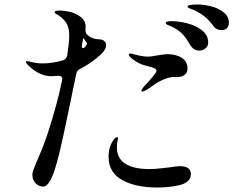

<svg xmlns="http://www.w3.org/2000/svg" viewBox="-20 -824 1040 854"><path d="M998 -723Q998 -707 989 -698.5Q980 -690 967 -690Q941 -690 928 -710Q910 -734 892.5 -748.5Q875 -763 848 -777Q839 -781 831.5 -783.5Q824 -786 819 -789Q814 -792 814 -795Q814 -804 860 -804Q886 -804 918.5 -796Q951 -788 974.5 -769.5Q998 -751 998 -723ZM446 -639Q452 -633 452 -623Q452 -605 431 -584Q387 -543 337 -518Q322 -511 319 -495Q284 -324 262 -222Q240 -120 224 -71Q199 6 172 6Q154 6 139 -8.5Q124 -23 124 -46Q124 -57 130 -72.5Q136 -88 144 -107Q179 -186 201 -258Q236 -369 256 -466Q257 -469 257 -473Q257 -487 239 -487Q231 -487 224 -486Q217 -485 209 -485Q156 -485 107 -532Q95 -544 95 -549Q95 -552 100 -552Q107 -552 120 -548Q144 -542 170 -542Q214 -542 261 -556Q276 -562 279 -578Q288 -637 288 -664Q288 -695 279 -714Q271 -734 240 -756L225 -765Q223 -769 223 -770Q223 -777 245 -777Q261 -777 280.5 -773.5Q300 -770 315 -763Q338 -752 349.5 -738.5Q361 -725 361 -704Q361 -698 360 -695V-690Q360 -675 372 -666Q386 -655 399 -652Q407 -650 417.5 -649.5Q428 -649 434.5 -647Q441 -645 446 -639ZM906 -635Q906 -618 893.5 -608.5Q881 -599 866 -599Q855 -599 844.5 -605Q834 -611 826 -624Q810 -653 791.5 -672.5Q773 -692 743 -706Q737 -709 731 -711Q725 -713 721 -716Q717 -719 717 -722Q717 -726 725 -728Q733 -730 742 -730Q774 -730 812 -720.5Q850 -711 878 -689.5Q906 -668 906 -635ZM344 -617Q344 -612 348 -610.5Q352 -609 356 -613Q367 -624 367 -632Q351 -657 350 -653Q348 -647 348 -643L344 -620ZM553 -581Q553 -586 560 -586Q564 -586 567.5 -585Q571 -584 575 -583Q613 -572 639 -572Q652 -572 682 -578Q688 -579 702 -581Q716 -583 725 -583Q764 -583 789 -566.5Q814 -550 814 -519Q814 -502 803 -493Q792 -481 766 -481Q763 -481 756 -481.5Q749 -482 746 -481Q702 -476 647 -434L630 -423Q618 -417 613 -417Q609 -417 609 -421Q609 -425 613 -429Q617 -437 638 -458Q642 -463 659 -482.5Q676 -502 676 -509Q676 -516 667.5 -520Q659 -524 640 -529L618 -535Q596 -542 574.5 -557.5Q553 -573 553 -581ZM829 -49Q829 -30 814.5 -17.5Q800 -5 776 0Q733 10 679 10Q583 10 523 -23.5Q463 -57 463 -126Q463 -154 470 -173Q476 -190 485 -202Q494 -214 501 -214Q505 -214 505 -208L503 -200Q500 -182 500 -168Q500 -120 537 -96Q574 -72 645 -72Q668 -72 698 -75.5Q728 -79 737 -80Q769 -85 780 -85Q829 -85 829 -49Z"/></svg>

Font: Shippori Mincho B1 Medium
Style: Regular
Weight: 500
Designer: FONTDASU
Foundry: FONTDASU / Google Inc. / but / Adobe
Version: Version 3.110; ttfautohint (v1.8.3)